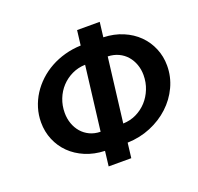

<svg xmlns="http://www.w3.org/2000/svg" viewBox="-119 -805 964 934"><g transform="rotate(-20 362.5 -338.0)"><path d="M480 -599.1Q535.2 -597.2 580.3 -578.1Q625.5 -559.1 657.5 -527.3Q689.5 -495.6 707 -453.6Q724.6 -411.6 724.6 -364.3Q724.6 -306.2 700.4 -254.9Q676.3 -203.6 634.5 -164.8Q592.8 -126 536.6 -102.5Q480.5 -79.1 416 -77.1L406.7 0H289.6L298.8 -77.1Q243.7 -79.1 198.5 -98.1Q153.3 -117.2 121.1 -148.9Q88.9 -180.7 71.3 -222.9Q53.7 -265.1 53.7 -313Q53.7 -351.6 64.7 -387.5Q75.7 -423.3 95.7 -454.6Q115.7 -485.8 143.8 -512Q171.9 -538.1 206.1 -556.9Q240.2 -575.7 280 -586.7Q319.8 -597.7 362.8 -599.1L372.1 -675.8H489.3ZM177.7 -317.4Q177.7 -287.6 187 -261.5Q196.3 -235.4 213.4 -215.6Q230.5 -195.8 255.1 -184.1Q279.8 -172.4 310.5 -171.9L351.1 -503.9Q314.5 -502.9 282.7 -487.8Q251 -472.7 227.5 -447.5Q204.1 -422.4 190.9 -388.9Q177.7 -355.5 177.7 -317.4ZM601.1 -359.9Q601.1 -389.2 591.8 -415Q582.5 -440.9 565.2 -460.7Q547.9 -480.5 523.4 -491.9Q499 -503.4 468.3 -504.4L427.7 -171.9Q464.4 -172.9 496.1 -188.2Q527.8 -203.6 551 -229Q574.2 -254.4 587.6 -288.1Q601.1 -321.8 601.1 -359.9Z"/></g></svg>

Font: Carlito
Style: Bold Italic
Weight: 700
Italic angle: -7°
Designer: Lukasz Dziedzic
Foundry: tyPoland Lukasz Dziedzic
Version: Version 1.104